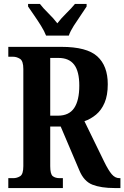

<svg xmlns="http://www.w3.org/2000/svg" viewBox="-20 -951 629 971"><path d="M22 0V-50H47Q66 -50 82 -60Q98 -70 98 -111V-602Q98 -643 81 -653.5Q64 -664 47 -664H22V-714H291Q419 -714 472 -666Q525 -618 525 -525Q525 -469 509 -431.5Q493 -394 466 -371.5Q439 -349 407 -338L507 -133Q528 -90 545 -70Q562 -50 584 -50H589V0H560Q491 0 447.5 -17Q404 -34 381 -90L287 -311H234V-111Q234 -70 247 -60Q260 -50 282 -50H298V0ZM273 -366Q329 -366 355 -404.5Q381 -443 381 -518Q381 -590 355 -624Q329 -658 276 -658H234V-366ZM213 -771Q204 -794 187.5 -820.5Q171 -847 153 -873Q135 -899 122 -918V-931H182Q198 -910 225 -883.5Q252 -857 270 -833Q288 -857 315 -883.5Q342 -910 359 -931H418V-918Q406 -899 388 -873Q370 -847 353 -820.5Q336 -794 328 -771Z"/></svg>

Font: Noto Serif Ethiopic ExtraCondensed
Style: Bold
Weight: 700
Width: 2
Designer: Monotype Design Team
Foundry: Monotype Imaging Inc.
Version: Version 2.102; ttfautohint (v1.8.4.7-5d5b)